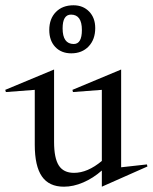

<svg xmlns="http://www.w3.org/2000/svg" viewBox="-52 -684 576 724"><path d="M-32.2 -345.2 151.9 -421.9V-148.9Q151.9 -87.9 169.7 -60.1Q187.5 -32.2 227.1 -32.2Q278.3 -32.2 332 -77.1V-345.2L223.1 -336.9L221.2 -345.2L404.8 -421.9V-53.2L502 -64L503.9 -56.2L332 20V-41Q299.3 -12.2 262 3.9Q224.6 20 189 20Q132.8 20 106 -18.8Q79.1 -57.6 79.1 -138.2V-345.2L-29.8 -336.9ZM133.8 -570.8Q133.8 -613.3 158.7 -638.7Q183.6 -664.1 225.1 -664.1Q261.2 -664.1 284.2 -640.4Q307.1 -616.7 307.1 -578.1Q307.1 -535.2 282.2 -509Q257.3 -482.9 216.8 -482.9Q179.2 -482.9 156.5 -506.8Q133.8 -530.8 133.8 -570.8ZM184.1 -577.1Q184.1 -518.1 226.1 -518.1Q256.8 -518.1 256.8 -570.8Q256.8 -628.9 215.8 -628.9Q184.1 -628.9 184.1 -577.1Z"/></svg>

Font: Halibut Cnd
Style: Regular
Weight: 400
Width: 3
Designer: Matteo Maggi
Foundry: Collletttivo
Version: Version 3.080 | FøM Fix